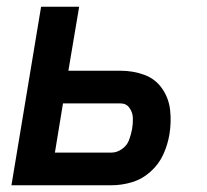

<svg xmlns="http://www.w3.org/2000/svg" viewBox="-20 -550 616 570"><path d="M14 0H311Q341 0 371.5 -9Q402 -18 427 -40.5Q452 -63 465 -92Q478 -121 483 -151Q489 -188 485 -223.5Q481 -259 461 -287.5Q441 -316 408 -328Q375 -340 338 -340H183L215 -530H102ZM143 -97 167 -243H338Q355 -243 364.5 -229.5Q374 -216 374.5 -199.5Q375 -183 372 -166Q369 -150 363 -134Q357 -118 342 -107.5Q327 -97 311 -97Z"/></svg>

Font: Iosevka Sparkle SmBdObl
Style: Regular
Weight: 600
Italic angle: -9°
Designer: Belleve Invis
Foundry: Belleve Invis
Version: Version 4.5.0; ttfautohint (v1.8.3)